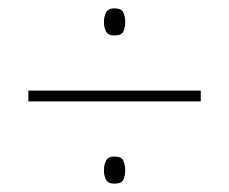

<svg xmlns="http://www.w3.org/2000/svg" viewBox="-20 -666 549 460"><path d="M254 -581Q239 -581 234 -590.5Q229 -600 229 -614Q229 -626 234 -636Q239 -646 254 -646Q271 -646 275.5 -636Q280 -626 280 -613Q280 -600 275.5 -590.5Q271 -581 254 -581ZM48 -423V-449H461V-423ZM254 -226Q239 -226 234 -235.5Q229 -245 229 -258Q229 -271 234 -281Q239 -291 254 -291Q271 -291 275.5 -281Q280 -271 280 -258Q280 -245 275.5 -235.5Q271 -226 254 -226Z"/></svg>

Font: Noto Sans Kannada UI SemiCondensed Thin
Style: Regular
Weight: 100
Width: 4
Designer: Jelle Bosma - Monotype Design Team
Foundry: Monotype Imaging Inc.
Version: Version 2.005; ttfautohint (v1.8.4.7-5d5b)